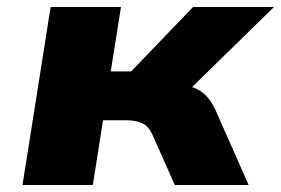

<svg xmlns="http://www.w3.org/2000/svg" viewBox="-20 -526 799 546"><path d="M44 0 124 -506H324L295 -323H353L529 -506H759L489 -242L485 -287Q512 -284 531.5 -276.5Q551 -269 565.5 -254.5Q580 -240 592 -215L687 0H477L413 -144Q406 -159 396.5 -167.5Q387 -176 372.5 -180Q358 -184 337 -184H273L244 0Z"/></svg>

Font: Nunito Sans 7pt SemiExpanded Black
Style: Italic
Weight: 900
Width: 6
Italic angle: -9°
Designer: Vernon Adams
Foundry: Vernon Adams
Version: Version 3.101;gftools[0.9.27]